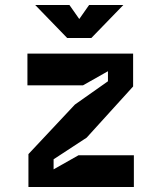

<svg xmlns="http://www.w3.org/2000/svg" viewBox="-20 -743 640 763"><path d="M512 0H93V-130.6L277.6 -327.4L409 -420V-460L310 -404H89V-530H509V-399.4L324.4 -196L193 -110V-70L292 -126H512ZM296 -666H294L334 -723H470L343 -592H247L120 -723H256Z"/></svg>

Font: Fliege Mono Thin
Style: Regular
Weight: 100
Version: Version 0.020;Glyphs 3.3 (3306)